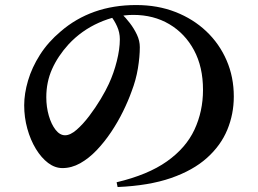

<svg xmlns="http://www.w3.org/2000/svg" viewBox="-20 -735 1040 773"><path d="M470 -679.1 425.4 -671.4Q440.2 -653.6 451.3 -628.9Q462.5 -604.2 462.5 -576.9Q462.5 -537.6 450.3 -489Q438.2 -440.4 418.1 -397.1Q406.2 -371 385.4 -336.2Q364.5 -301.4 339.3 -268.1Q314.1 -234.9 288.6 -212.6Q263.1 -190.4 242 -190.4Q221.2 -190.4 204 -212.1Q186.8 -233.9 176.6 -269Q166.4 -304.1 166.4 -343.5Q166.4 -404.9 189.7 -457Q213 -509.2 256.1 -556.6Q308.1 -612.5 378.4 -643.7Q448.6 -675 516.7 -675Q598.5 -675 661.6 -637.7Q724.8 -600.3 761.1 -532.9Q797.3 -465.5 797.3 -373.1Q797.3 -286.9 763 -213.2Q728.6 -139.4 652.1 -85.3Q575.6 -31.1 449.5 -1.2L453.5 18Q579.6 12.6 668.5 -18.2Q757.4 -49.1 813.1 -99.1Q868.9 -149.1 895.1 -212.5Q921.3 -275.8 921.3 -346.5Q921.3 -425 892.3 -491.9Q863.4 -558.9 810.6 -608.9Q757.9 -658.8 686.2 -686.8Q614.6 -714.7 528.2 -714.7Q436.8 -714.7 360.9 -687.8Q284.9 -660.8 224.4 -608.5Q173.7 -565.9 141 -514.6Q108.4 -463.3 92.9 -410.6Q77.4 -358 77.4 -311.1Q77.4 -262.5 90 -217Q102.6 -171.5 124.5 -135.5Q146.4 -99.6 173.8 -78.9Q201.2 -58.3 231.5 -58.3Q268.2 -58.3 303 -77.8Q337.7 -97.3 369.1 -130.2Q400.4 -163 427.5 -203.5Q454.6 -244 475.4 -286.5Q496.3 -329 509.8 -367Q527.4 -412.6 535.2 -459.6Q542.9 -506.7 542.9 -545.1Q542.9 -570.9 531.2 -595.6Q519.5 -620.3 502.7 -642.2Q485.9 -664.1 470 -679.1Z"/></svg>

Font: Noto Serif TC
Style: Regular
Weight: 200
Designer: Ryoko NISHIZUKA 西塚涼子 (kana & ideographs); Frank Grießhammer (Latin, Greek & Cyrillic); Wenlong ZHANG 张文龙 (bopomofo); San
Foundry: Adobe
Version: Version 2.001;hotconv 1.1.0;makeotfexe 2.6.0